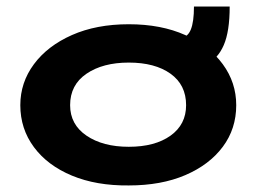

<svg xmlns="http://www.w3.org/2000/svg" viewBox="-20 -556 790 586"><path d="M373 10Q274 11 199.5 -20Q125 -51 83.5 -107Q42 -163 42 -235Q42 -304 83.5 -360Q125 -416 199.5 -449Q274 -482 373 -482Q472 -482 545.5 -449Q619 -416 660 -360Q701 -304 701 -235Q701 -163 660 -108Q619 -53 545.5 -21.5Q472 10 373 10ZM373 -108Q453 -108 500.5 -142Q548 -176 548 -235Q548 -297 500.5 -331Q453 -365 373 -365Q294 -365 244 -331Q194 -297 194 -235Q194 -176 244 -142Q294 -108 373 -108ZM681 -536Q681 -460 663 -418.5Q645 -377 612 -361.5Q579 -346 533 -346V-442Q572 -442 572 -536Z"/></svg>

Font: Inconsolata ExtraExpanded Black
Style: Regular
Weight: 900
Width: 8
Monospace: yes
Designer: Raph Levien, Cyreal, Brenton Simpson
Foundry: Raph Levien, Cyreal, Google
Version: Version 3.001; ttfautohint (v1.8.2.53-6de2)